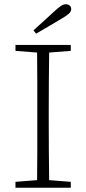

<svg xmlns="http://www.w3.org/2000/svg" viewBox="-20 -886 406 906"><path d="M53 -646V-674H314V-646L212 -638Q211 -571 210.5 -502Q210 -433 210 -364V-310Q210 -241 210.5 -172.5Q211 -104 212 -36L314 -28V0H53V-28L155 -36Q156 -104 156 -172.5Q156 -241 156 -310V-364Q156 -433 156 -501.5Q156 -570 155 -638ZM138 -743Q164 -766 189 -789Q214 -812 237 -833Q258 -852 269 -859Q280 -866 290 -866Q301 -866 308.5 -860Q316 -854 316 -843Q316 -832 305.5 -822Q295 -812 269 -797Q240 -780 210 -762Q180 -744 150 -727Z"/></svg>

Font: Source Serif Pro Light
Style: Regular
Weight: 300
Designer: Frank Grießhammer
Foundry: Adobe Systems Incorporated
Version: Version 3.001;hotconv 1.0.111;makeotfexe 2.5.65597